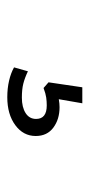

<svg xmlns="http://www.w3.org/2000/svg" viewBox="124 -184 251 540"><g transform="rotate(90 250.0 85.5)"><path d="M254 191Q229 191 207.5 186Q186 181 170 172L181 133Q200 142 216 146Q232 150 255 150Q282 150 298.5 139.5Q315 129 315 110Q315 80 277 80Q266 80 255 81.5Q244 83 228 89L212 75L226 -20H271L258 55L237 51Q249 48 260.5 46Q272 44 282 44Q316 44 339.5 61.5Q363 79 363 111Q363 146 332.5 168.5Q302 191 254 191Z"/></g></svg>

Font: Mulish ExtraLight Light
Style: Regular
Weight: 300
Version: Version 3.603